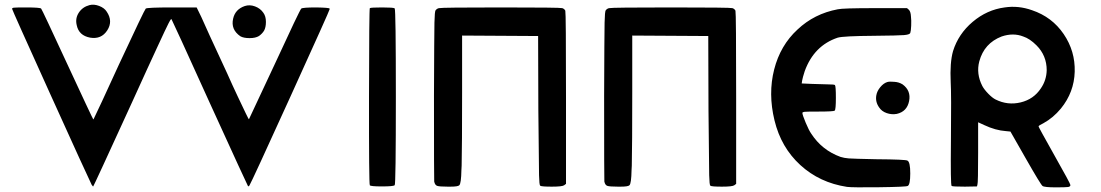

<svg xmlns="http://www.w3.org/2000/svg" viewBox="-20 -800 4736 826"><path d="M365 -778Q384 -783 406.5 -774.5Q429 -766 439 -750Q467 -709 441.5 -669.5Q416 -630 368 -638Q319 -647 310 -692Q303 -721 319 -745.5Q335 -770 365 -778ZM1033 -774Q1054 -781 1077 -772.5Q1100 -764 1113 -745Q1124 -730 1124 -706Q1124 -682 1116 -668Q1108 -655 1094 -645Q1079 -636 1054 -636Q1028 -636 1014 -644Q972 -673 983 -720Q992 -760 1033 -774ZM92 -768Q153 -768 157 -763Q161 -759 271 -521Q317 -422 349 -353.5Q381 -285 382 -286Q401 -324 492 -523Q602 -759 607 -763Q613 -768 720 -768H826L846 -727Q864 -685 957 -485Q980 -433 1002.5 -385.5Q1025 -338 1037.5 -312Q1050 -286 1051 -287Q1052 -288 1162 -524Q1269 -756 1276 -763Q1282 -768 1341 -768Q1397 -767 1398 -763Q1398 -762 1398 -760Q1398 -755 1229.5 -384.5Q1061 -14 1054 -4Q1051 3 1047 1Q1045 -1 883 -356Q724 -707 718 -717Q717 -719 714.5 -716Q712 -713 705 -699.5Q698 -686 687.5 -663.5Q677 -641 657.5 -599Q638 -557 612.5 -501.5Q587 -446 549 -362Q383 1 381 2Q380 3 376 -3Q374 -5 373 -8Q357 -40 194.5 -399Q32 -758 32 -762Q32 -766 40 -767Q48 -768 92 -768Z M1571 -765Q1576 -768 1624 -768Q1674 -768 1678 -764Q1683 -758 1683 -383Q1683 -6 1678 -3Q1672 2 1623 2Q1574 2 1571 -3Q1567 -8 1567.5 -384.5Q1568 -761 1571 -765Z M1869 -765Q1880 -768 2135 -768Q2390 -768 2399 -765Q2408 -762 2412 -754Q2415 -746 2415 -378V-9L2407 -3Q2399 3 2354 3Q2309 3 2304 -1Q2300 -4 2299 -46Q2298 -88 2296 -325L2295 -645L2132 -646L1968 -647V-405Q1968 -171 1966 -87Q1966 -80 1965 -68Q1964 -11 1956 -3Q1950 3 1918 3Q1910 3 1906 3Q1870 3 1860.5 -0.5Q1851 -4 1848 -19Q1847 -25 1847 -389Q1848 -654 1849 -702.5Q1850 -751 1854 -756Q1861 -764 1869 -765Z M2601 -765Q2612 -768 2867 -768Q3122 -768 3131 -765Q3140 -762 3144 -754Q3147 -746 3147 -378V-9L3139 -3Q3131 3 3086 3Q3041 3 3036 -1Q3032 -4 3031 -46Q3030 -88 3028 -325L3027 -645L2864 -646L2700 -647V-405Q2700 -171 2698 -87Q2698 -80 2697 -68Q2696 -11 2688 -3Q2682 3 2650 3Q2642 3 2638 3Q2602 3 2592.5 -0.5Q2583 -4 2580 -19Q2579 -25 2579 -389Q2580 -654 2581 -702.5Q2582 -751 2586 -756Q2593 -764 2601 -765Z M3584 -760Q3604 -765 3744 -765H3882L3890 -758Q3898 -750 3899 -729Q3901 -713 3900 -689.5Q3899 -666 3896 -658Q3893 -651 3869 -649Q3845 -647 3741 -646Q3608 -645 3584 -638Q3482 -604 3442 -494Q3433 -466 3431 -454L3429 -441L3474 -439Q3522 -437 3543 -437Q3569 -437 3572 -434Q3576 -430 3576 -379Q3576 -329 3571 -324Q3566 -320 3499 -320Q3451 -320 3441.5 -319Q3432 -318 3432 -314Q3432 -306 3446 -272.5Q3460 -239 3470 -225Q3516 -154 3596 -125Q3612 -120 3631.5 -118.5Q3651 -117 3748 -115Q3878 -114 3884 -109Q3896 -103 3896 -54Q3896 -5 3885 0Q3878 4 3762.5 5.5Q3647 7 3624 4Q3506 -14 3423 -90Q3340 -166 3312 -282Q3284 -397 3310.5 -501Q3337 -605 3411 -673Q3483 -741 3584 -760ZM3797 -447Q3807 -450 3827 -448Q3847 -447 3863 -437Q3900 -410 3891 -365Q3882 -320 3838 -310Q3816 -306 3794.5 -313.5Q3773 -321 3762 -338Q3745 -362 3750 -390Q3753 -408 3767 -425Q3781 -442 3797 -447Z M4302 -768Q4361 -777 4420 -756Q4506 -727 4556 -653.5Q4606 -580 4603.5 -491.5Q4601 -403 4544 -333Q4511 -293 4469 -270Q4448 -260 4448 -256Q4448 -253 4516 -132Q4585 -10 4585 -4Q4585 3 4575 4.5Q4565 6 4522 6Q4473 6 4465 0Q4457 -6 4392 -120L4327 -234L4307 -236Q4263 -239 4214 -262L4188 -274V-144Q4188 -12 4185 -6L4183 2L4131 3Q4078 3 4074 0Q4069 -4 4071 -195Q4073 -398 4070 -446Q4066 -531 4080 -580Q4103 -654 4164.5 -706Q4226 -758 4302 -768ZM4382 -643Q4339 -660 4289 -643Q4214 -614 4193 -536Q4179 -483 4206 -430Q4214 -415 4231.5 -397Q4249 -379 4263 -372Q4315 -346 4371 -359.5Q4427 -373 4458 -420Q4482 -455 4483 -498Q4483 -561 4439 -605Q4410 -634 4382 -643Z"/></svg>

Font: FoundationOne
Style: Medium
Weight: 500
Version: Version 0.4